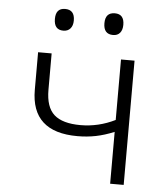

<svg xmlns="http://www.w3.org/2000/svg" viewBox="-52 -772 704 819"><g transform="rotate(5 300.0 -363.0)"><path d="M450 0V-222Q409 -205 371.5 -197.5Q334 -190 293 -190Q95 -190 95 -371V-532H153V-376Q153 -302 189 -270Q225 -238 302 -238Q379 -238 450 -273V-532H508V0ZM407 -633Q366 -633 366 -680Q366 -726 407 -726Q447 -726 447 -680Q447 -658 436.5 -645.5Q426 -633 407 -633ZM194 -633Q154 -633 154 -680Q154 -726 194 -726Q235 -726 235 -680Q235 -658 224 -645.5Q213 -633 194 -633Z"/></g></svg>

Font: Noto Sans Mono Light
Style: Regular
Weight: 300
Designer: Monotype Design Team
Foundry: Monotype Imaging Inc.
Version: Version 2.014; ttfautohint (v1.8.4.7-5d5b)